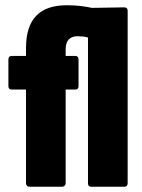

<svg xmlns="http://www.w3.org/2000/svg" viewBox="-20 -711 542 731"><path d="M91 0Q86 0 82.5 -4Q79 -8 79 -13V-370H25Q12 -370 12 -383V-485Q12 -498 25 -498H79V-528Q79 -610 117.5 -650.5Q156 -691 234 -691Q264 -691 288 -688Q312 -685 330 -681L453 -683Q466 -683 466 -670V-13Q466 0 453 0H328Q315 0 315 -13V-568Q306 -571 296 -572Q286 -573 275 -573Q253 -573 241.5 -560.5Q230 -548 230 -523V-498H266Q279 -498 279 -485V-383Q279 -370 266 -370H230V-13Q230 -8 226 -4Q222 0 217 0Z"/></svg>

Font: Sofia Sans Condensed Black
Style: Regular
Weight: 900
Designer: Botio Nikoltchev, Ani Petrova
Foundry: lettersoup
Version: Version 4.101